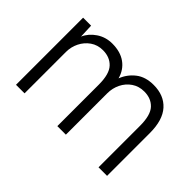

<svg xmlns="http://www.w3.org/2000/svg" viewBox="-85 -730 969 969"><g transform="rotate(45 399.5 -245.5)"><path d="M74 0V-479H131L134 -404Q150 -441 187 -466Q224 -491 271 -491Q329 -491 366.5 -464Q404 -437 417 -389Q434 -433 471 -462Q508 -491 566 -491Q640 -491 682 -444.5Q724 -398 724 -305V0H663V-296Q663 -372 634 -403Q605 -434 556 -434Q518 -434 489.5 -414.5Q461 -395 445.5 -363.5Q430 -332 430 -295V0H369V-296Q369 -372 339.5 -403Q310 -434 261 -434Q223 -434 194.5 -414Q166 -394 150.5 -362.5Q135 -331 135 -296V0Z"/></g></svg>

Font: Zen Kaku Gothic Antique
Style: Regular
Weight: 400
Designer: Yoshimichi Ohira
Foundry: Positype
Version: Version 1.001